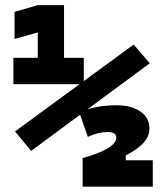

<svg xmlns="http://www.w3.org/2000/svg" viewBox="-20 -714 626 735"><path d="M99.1 -136.2 37.6 -210.9 491.7 -543.5 553.2 -471.7ZM124.5 -391.6V-694.3H225.1V-391.6ZM31.2 -391.6V-492.7H128.4V-391.6ZM220.7 -391.6V-492.7H300.8V-391.6ZM35.6 -564.9V-668.5L124.5 -694.3V-589.8ZM296.4 0.5V-108.9Q361.3 -127 393.3 -146.7Q425.3 -166.5 425.3 -187.5Q425.3 -208.5 391.6 -208.5Q355 -208.5 316.4 -189.9L284.2 -281.7Q308.6 -295.9 345.7 -303.5Q382.8 -311 426.3 -311Q483.4 -311 517.8 -286.9Q552.2 -262.7 552.2 -222.7Q552.2 -193.4 530.5 -168.5Q508.8 -143.6 461.4 -119.1V0.5ZM309.1 0.5V-100.6H564.9V0.5Z"/></svg>

Font: Cascadia Mono
Style: Regular
Weight: 400
Monospace: yes
Designer: Aaron Bell
Foundry: Saja Typeworks
Version: Version 2102.003